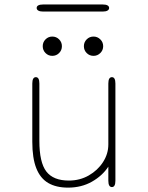

<svg xmlns="http://www.w3.org/2000/svg" viewBox="-20 -825 659 856"><path d="M140 -481Q155.5 -481 155.5 -452.5V-197Q155.5 -101 186.5 -60.5Q217.5 -20 287 -20Q336 -20 375.8 -42.8Q415.5 -65.5 439.2 -102.2Q463 -139 463 -181V-452.5Q463 -481 479 -481Q494.5 -481 494.5 -452.5V-19.5Q494.5 9 479 9Q463 9 463 -19.5V-82Q436.5 -41.5 389.8 -15Q343 11.5 283.5 11.5Q230.5 11.5 195 -9.2Q159.5 -30 141.8 -75Q124 -120 124 -192.5V-452.5Q124 -481 140 -481ZM213 -576Q195.5 -576 183 -588.5Q170.5 -601 170.5 -619Q170.5 -637 183 -649.5Q195.5 -662 213 -662Q231 -662 243.5 -649.5Q256 -637 256 -619Q256 -601 243.5 -588.5Q231 -576 213 -576ZM397 -576Q379 -576 366.5 -588.5Q354 -601 354 -619Q354 -637 366.5 -649.5Q379 -662 397 -662Q414.5 -662 427.2 -649.5Q440 -637 440 -619Q440 -601 427.2 -588.5Q414.5 -576 397 -576ZM143.5 -789.5Q143.5 -797 150.8 -801Q158 -805 172 -805H438Q452 -805 459.2 -801Q466.5 -797 466.5 -789.5Q466.5 -782 459.2 -777.8Q452 -773.5 438 -773.5H172Q158 -773.5 150.8 -777.8Q143.5 -782 143.5 -789.5Z"/></svg>

Font: Sono ExtraLight
Style: Regular
Weight: 200
Designer: Tyler Finck
Foundry: Tyler Finck
Version: Version 2.112